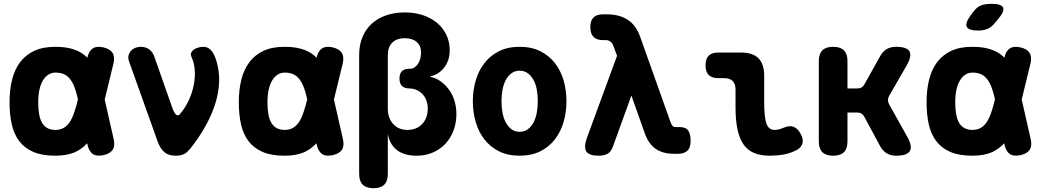

<svg xmlns="http://www.w3.org/2000/svg" viewBox="-20 -805 5440 1005"><path d="M575 -77Q583 -42 570 -21.5Q557 -1 522 7Q487 15 466.5 1.5Q446 -12 438 -47L436 -55Q411 -27 376 -10Q333 10 270 10Q200 10 154 -10Q108 -30 80.5 -66.5Q53 -103 41.5 -154.5Q30 -206 30 -270Q30 -334 43 -387Q56 -440 84.5 -478.5Q113 -517 158.5 -538.5Q204 -560 270 -560Q333 -560 376 -543Q412 -529 437 -503Q445 -538 466 -552Q486 -565 521 -557Q556 -549 569 -528.5Q582 -508 574 -473L528 -284ZM388 -285Q381 -318 372 -343Q362 -371 348 -389.5Q334 -408 315 -416.5Q296 -425 270 -425Q250 -425 233.5 -414.5Q217 -404 205 -384.5Q193 -365 186.5 -336Q180 -307 180 -270Q180 -234 185 -206.5Q190 -179 201 -161Q212 -143 229 -134Q246 -125 270 -125Q296 -125 315 -136.5Q334 -148 347.5 -170Q361 -192 371 -224Q380 -251 388 -285Z M806 -62 656 -482Q649 -501 653 -515.5Q657 -530 666.5 -540Q676 -550 689.5 -555Q703 -560 716 -560Q743 -560 761.5 -546Q780 -532 788 -508L881 -243Q892 -212 902.5 -204Q913 -196 924 -210Q951 -243 968.5 -281Q986 -319 994 -359Q1002 -399 999.5 -437Q997 -475 982 -508Q977 -520 981 -529.5Q985 -539 994.5 -545.5Q1004 -552 1017.5 -556Q1031 -560 1044 -560Q1070 -560 1086.5 -540Q1103 -520 1114 -482Q1129 -430 1127 -376.5Q1125 -323 1109 -269.5Q1093 -216 1065 -162.5Q1037 -109 999 -57Q977 -26 957.5 -8Q938 10 900 10Q862 10 840.5 -8.5Q819 -27 806 -62Z M1775 -77Q1783 -42 1770 -21.5Q1757 -1 1722 7Q1687 15 1666.5 1.5Q1646 -12 1638 -47L1636 -55Q1611 -27 1576 -10Q1533 10 1470 10Q1400 10 1354 -10Q1308 -30 1280.5 -66.5Q1253 -103 1241.5 -154.5Q1230 -206 1230 -270Q1230 -334 1243 -387Q1256 -440 1284.5 -478.5Q1313 -517 1358.5 -538.5Q1404 -560 1470 -560Q1533 -560 1576 -543Q1612 -529 1637 -503Q1645 -538 1666 -552Q1686 -565 1721 -557Q1756 -549 1769 -528.5Q1782 -508 1774 -473L1728 -284ZM1588 -285Q1581 -318 1572 -343Q1562 -371 1548 -389.5Q1534 -408 1515 -416.5Q1496 -425 1470 -425Q1450 -425 1433.5 -414.5Q1417 -404 1405 -384.5Q1393 -365 1386.5 -336Q1380 -307 1380 -270Q1380 -234 1385 -206.5Q1390 -179 1401 -161Q1412 -143 1429 -134Q1446 -125 1470 -125Q1496 -125 1515 -136.5Q1534 -148 1547.5 -170Q1561 -192 1571 -224Q1580 -251 1588 -285Z M1935 180Q1897 180 1878.5 161.5Q1860 143 1860 105V-517Q1860 -570 1877.5 -611.5Q1895 -653 1926.5 -681.5Q1958 -710 2002 -725Q2046 -740 2099 -740Q2151 -740 2194 -725.5Q2237 -711 2268 -685Q2299 -659 2316.5 -622.5Q2334 -586 2334 -542Q2334 -489 2305.5 -452Q2277 -415 2232 -405V-403Q2262 -397 2287 -379Q2312 -361 2330.5 -335.5Q2349 -310 2359 -277Q2369 -244 2369 -208Q2369 -162 2354 -122Q2339 -82 2312 -53Q2285 -24 2246.5 -7Q2208 10 2161 10Q2095 10 2057 -20Q2019 -50 2010 -105V105Q2010 143 1991.5 161.5Q1973 180 1935 180ZM2123 -445H2128Q2138 -445 2148 -451Q2158 -457 2166 -468Q2174 -479 2179 -495Q2184 -511 2184 -530Q2184 -565 2161.5 -585Q2139 -605 2098 -605Q2057 -605 2033.5 -582Q2010 -559 2010 -517V-236Q2010 -187 2038 -156Q2066 -125 2113 -125Q2137 -125 2156.5 -133Q2176 -141 2190 -156Q2204 -171 2211.5 -191.5Q2219 -212 2219 -236Q2219 -260 2211.5 -280Q2204 -300 2190.5 -313.5Q2177 -327 2159.5 -334.5Q2142 -342 2122 -342H2123Q2097 -342 2084 -355Q2071 -368 2071 -394Q2071 -420 2084 -432.5Q2097 -445 2123 -445Z M2700 10Q2638 10 2592 -13Q2546 -36 2515.5 -75.5Q2485 -115 2470 -166.5Q2455 -218 2455 -275Q2455 -332 2470 -383.5Q2485 -435 2515.5 -474.5Q2546 -514 2592 -537Q2638 -560 2700 -560Q2762 -560 2808 -537Q2854 -514 2884.5 -475Q2915 -436 2930 -384.5Q2945 -333 2945 -275Q2945 -218 2930 -166.5Q2915 -115 2884.5 -75.5Q2854 -36 2808 -13Q2762 10 2700 10ZM2700 -115Q2724 -115 2742 -128Q2760 -141 2772 -163Q2784 -185 2789.5 -214Q2795 -243 2795 -275Q2795 -308 2789.5 -337Q2784 -366 2772 -387.5Q2760 -409 2742 -422Q2724 -435 2700 -435Q2676 -435 2658 -422Q2640 -409 2628 -387Q2616 -365 2610.5 -336Q2605 -307 2605 -275Q2605 -243 2610.5 -214Q2616 -185 2628 -163Q2640 -141 2658 -128Q2676 -115 2700 -115Z M3188 -37Q3178 -10 3160 0Q3142 10 3114 10Q3063 10 3049 -12.5Q3035 -35 3052 -83L3210 -513L3189 -569Q3184 -581 3174 -588Q3164 -595 3153 -595H3137Q3103 -595 3086.5 -612Q3070 -629 3070 -663Q3070 -697 3086.5 -713.5Q3103 -730 3137 -730H3157Q3221 -730 3265 -702Q3309 -674 3331 -612L3489 -168Q3494 -153 3500 -146.5Q3506 -140 3514 -140H3535Q3570 -140 3582.5 -121.5Q3595 -103 3595 -68Q3595 -31 3577.5 -15.5Q3560 0 3530 0H3507Q3450 0 3412 -26Q3374 -52 3354 -110L3285 -305Z M3980 -270Q3980 -193 3991.5 -159Q4003 -125 4035 -125Q4045 -125 4056 -127.5Q4067 -130 4081 -136Q4113 -150 4134.5 -141Q4156 -132 4170 -106Q4187 -76 4180 -53.5Q4173 -31 4147 -18Q4112 -1 4078.5 4.5Q4045 10 4010 10Q3963 10 3929 -3.5Q3895 -17 3873 -47.5Q3851 -78 3840.5 -126.5Q3830 -175 3830 -244V-336Q3830 -366 3815 -381Q3800 -396 3770 -396H3740Q3706 -396 3689.5 -412.5Q3673 -429 3673 -463Q3673 -497 3689.5 -513.5Q3706 -530 3740 -530H3860Q3920 -530 3950 -500Q3980 -470 3980 -410Z M4341 10Q4303 10 4284.5 -8.5Q4266 -27 4266 -65V-485Q4266 -523 4284.5 -541.5Q4303 -560 4341 -560Q4379 -560 4397.5 -541.5Q4416 -523 4416 -485V-342H4468Q4481 -342 4490 -347.5Q4499 -353 4505 -364L4587 -511Q4601 -536 4621.5 -548Q4642 -560 4670 -560Q4727 -560 4740.5 -536Q4754 -512 4726 -463L4634 -303Q4628 -292 4628 -281Q4628 -270 4634 -259L4729 -89Q4757 -39 4742.5 -14.5Q4728 10 4671 10Q4642 10 4621.5 -2.5Q4601 -15 4587 -40L4504 -194Q4498 -205 4489 -210.5Q4480 -216 4467 -216H4416V-65Q4416 -27 4397.5 -8.5Q4379 10 4341 10Z M5186 -683Q5169 -662 5148 -653.5Q5127 -645 5101 -645Q5050 -645 5040.5 -664.5Q5031 -684 5061 -725L5076 -745Q5096 -771 5118 -778Q5140 -785 5171 -785Q5222 -785 5230.5 -765.5Q5239 -746 5207 -708ZM5375 -77Q5383 -42 5370 -21.5Q5357 -1 5322 7Q5287 15 5266.5 1.5Q5246 -12 5238 -47L5236 -55Q5211 -27 5176 -10Q5133 10 5070 10Q5000 10 4954 -10Q4908 -30 4880.5 -66.5Q4853 -103 4841.5 -154.5Q4830 -206 4830 -270Q4830 -334 4843 -387Q4856 -440 4884.5 -478.5Q4913 -517 4958.5 -538.5Q5004 -560 5070 -560Q5133 -560 5176 -543Q5212 -529 5237 -503Q5245 -538 5266 -552Q5286 -565 5321 -557Q5356 -549 5369 -528.5Q5382 -508 5374 -473L5328 -284ZM5188 -285Q5181 -318 5172 -343Q5162 -371 5148 -389.5Q5134 -408 5115 -416.5Q5096 -425 5070 -425Q5050 -425 5033.5 -414.5Q5017 -404 5005 -384.5Q4993 -365 4986.5 -336Q4980 -307 4980 -270Q4980 -234 4985 -206.5Q4990 -179 5001 -161Q5012 -143 5029 -134Q5046 -125 5070 -125Q5096 -125 5115 -136.5Q5134 -148 5147.5 -170Q5161 -192 5171 -224Q5180 -251 5188 -285Z"/></svg>

Font: Maple Mono NL ExtraBold
Style: Regular
Weight: 800
Monospace: yes
Designer: subframe7536
Version: Version 7.000